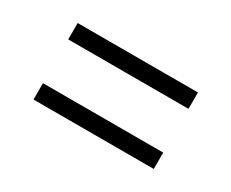

<svg xmlns="http://www.w3.org/2000/svg" viewBox="-55 -625 710 589"><g transform="rotate(30 300.0 -330.5)"><path d="M87 -408V-466H513V-408ZM87 -195V-253H513V-195Z"/></g></svg>

Font: Source Code Pro
Style: Italic
Weight: 400
Italic angle: -11°
Monospace: yes
Designer: Paul D. Hunt, Teo Tuominen
Foundry: Adobe Systems Incorporated
Version: Version 1.050;PS 1.000;hotconv 16.6.51;makeotf.lib2.5.65220